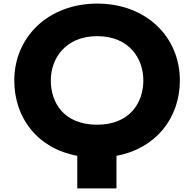

<svg xmlns="http://www.w3.org/2000/svg" viewBox="-20 -860 1079 1067"><path d="M262.4 -413C262.4 -536 344.7 -659 520.1 -659C696.8 -659 776.6 -536 776.6 -413C776.6 -290 701.6 -167 520.1 -167C333.8 -167 262.4 -290 262.4 -413ZM59.4 -413C59.4 -203.4 189.5 -34.7 409.4 5.8V187H627.2V6C844.6 -34.1 979.6 -203.1 979.6 -413C979.6 -654 793.6 -840 520.1 -840C248.4 -840 59.4 -654 59.4 -413Z"/></svg>

Font: Hussar
Style: BdSuprExt
Weight: 700
Foundry: Cannot Into Space Fonts
Version: Version 2.00